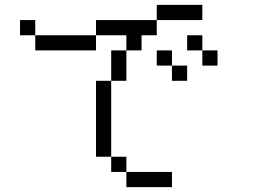

<svg xmlns="http://www.w3.org/2000/svg" viewBox="-20 -770 1040 790"><path d="M687.5 0V-62.5H500V0ZM750 -437.5V-500H687.5V-437.5ZM875 -500V-562.5H812.5V-500ZM812.5 -687.5V-750H625V-687.5H375V-625H125V-562.5H375V-625H500V-562.5H437.5Q437.5 -562.5 437.5 -437.5H375V-125H437.5V-62.5H500V-125H437.5V-437.5H500Q500 -437.5 500 -562.5H562.5V-625H625V-687.5ZM687.5 -500V-562.5H625V-500ZM812.5 -562.5V-625H750V-562.5ZM125 -625V-687.5H62.5V-625Z"/></svg>

Font: Unifont
Style: Regular
Weight: 500
Version: Version 15.1.04